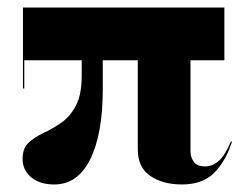

<svg xmlns="http://www.w3.org/2000/svg" viewBox="-20 -480 670 510"><path d="M124 10Q86 10 63 -9Q40 -28 40 -58Q40 -86 55.8 -100.8Q71.5 -115.5 95 -126.5Q118.5 -137.5 142 -153.5Q165.5 -169.5 181.2 -198.5Q197 -227.5 197 -279V-320H44.5V-245H41V-460H576V-320H486V-77.5Q486 -62.5 494.8 -50.2Q503.5 -38 525 -38Q544.5 -38 561.5 -53Q578.5 -68 593.5 -105L596 -103Q579 -50.5 548.2 -20.2Q517.5 10 463 10Q413 10 379.5 -12.5Q346 -35 346 -83V-320H253V-243Q253 -124.5 219.8 -57.2Q186.5 10 124 10Z"/></svg>

Font: Bodoni* 48pt
Style: Bold
Weight: 700
Version: Version 2.3